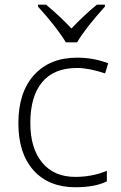

<svg xmlns="http://www.w3.org/2000/svg" viewBox="-20 -786 515 816"><path d="M300.8 9.8Q187 9.8 122.6 -62Q58.1 -133.8 58.1 -262.2Q58.1 -394 125 -467.5Q191.9 -541 308.1 -541Q377 -541 439.9 -517.1L426.8 -474.1Q357.9 -497.1 307.1 -497.1Q209.5 -497.1 159.2 -436.8Q108.9 -376.5 108.9 -263.2Q108.9 -155.8 159.2 -95Q209.5 -34.2 299.8 -34.2Q372.1 -34.2 434.1 -60.1V-15.1Q383.3 9.8 300.8 9.8ZM425.8 -757.8Q342.8 -666 307.6 -606H259.8Q222.7 -668.5 141.6 -757.8V-766.1H175.8Q231.4 -720.2 283.7 -665Q336.4 -720.7 391.6 -766.1H425.8Z"/></svg>

Font: JBL Sans
Style: Light
Weight: 300
Version: Version 1.10